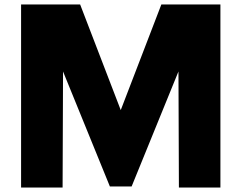

<svg xmlns="http://www.w3.org/2000/svg" viewBox="-20 -845 1088 865"><path d="M573 -5H475L264 -523L262 0H75V-825H341L524 -349L707 -825H973V0H786L784 -523Z"/></svg>

Font: Hussar
Style: BoldWeb
Weight: 700
Foundry: Cannot Into Space Fonts
Version: Version 2.00